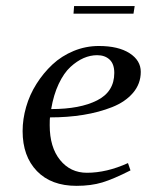

<svg xmlns="http://www.w3.org/2000/svg" viewBox="-20 -603 482 630"><path d="M54.2 -172.9Q54.2 -211.9 65.7 -252Q77.1 -292 99.6 -327.6Q122.1 -363.3 152.1 -391.4Q182.1 -419.4 221.7 -435.8Q261.2 -452.1 304.2 -452.1Q368.2 -452.1 405 -428.5Q441.9 -404.8 441.9 -367.2Q441.9 -328.1 416.5 -298.3Q391.1 -268.6 347.9 -251.5Q304.7 -234.4 253.4 -226.1Q202.1 -217.8 144 -217.8Q143.1 -211.9 143.1 -191.9Q143.1 -120.1 177 -78.1Q210.9 -36.1 265.1 -36.1Q330.1 -36.1 399.9 -67.9L408.2 -43.9Q352.5 -15.6 315.7 -4.4Q278.8 6.8 231 6.8Q147.9 6.8 101.1 -41.7Q54.2 -90.3 54.2 -172.9ZM147.9 -245.1Q242.7 -245.1 298.8 -273.7Q355 -302.2 355 -363.8Q355 -393.1 339.6 -407.5Q324.2 -421.9 298.8 -421.9Q276.4 -421.9 254.4 -412.4Q232.4 -402.8 210.9 -383.1Q189.5 -363.3 172.6 -327.6Q155.8 -292 147.9 -245.1ZM221.2 -558.1 223.1 -583H421.9L418 -558.1Z"/></svg>

Font: Dehuti
Style: Bold-Italic
Weight: 700
Version: Version 1.2